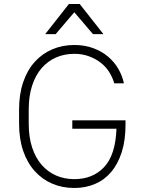

<svg xmlns="http://www.w3.org/2000/svg" viewBox="-20 -930 720 956"><path d="M340 -331H605V-310Q605 -231 586 -172Q567 -113 533.5 -73.5Q500 -34 453 -14Q406 6 350 6Q290 6 240 -15.5Q190 -37 153 -78Q116 -119 95.5 -178.5Q75 -238 75 -315V-385Q75 -461 95.5 -521Q116 -581 153 -622Q190 -663 240.5 -684.5Q291 -706 350 -706Q401 -706 443.5 -690.5Q486 -675 517.5 -648.5Q549 -622 569 -587.5Q589 -553 597 -515H549Q541 -543 524.5 -570Q508 -597 482.5 -617Q457 -637 423.5 -649.5Q390 -662 350 -662Q301 -662 259.5 -644Q218 -626 187.5 -591Q157 -556 140 -504Q123 -452 123 -385V-315Q123 -247 140 -195.5Q157 -144 187.5 -109Q218 -74 259.5 -56Q301 -38 350 -38Q442 -38 498.5 -98Q555 -158 560 -289H340ZM350 -869 257 -760H205L323 -910H377L495 -760H443Z"/></svg>

Font: PT Root UI Web Light
Style: Regular
Weight: 300
Designer: Vitaly Kuzmin
Foundry: ParaType Ltd.
Version: Version 1.000W